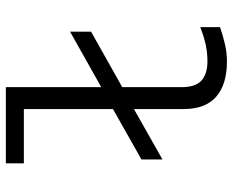

<svg xmlns="http://www.w3.org/2000/svg" viewBox="-88 -678 777 640"><g transform="rotate(-90 300.0 -358.5)"><path d="M415 10Q338 10 297 -26Q256 -62 256 -134V-300L88 -205V-275L256 -370V-667H75V-727H329V-409L514 -513V-443L329 -339V-141Q329 -95 351 -75Q373 -55 416 -55Q442 -55 469 -60.5Q496 -66 529 -79V-13Q500 -3 471.5 3.5Q443 10 415 10Z"/></g></svg>

Font: Red Hat Mono
Style: Regular
Weight: 300
Monospace: yes
Designer: Pentagram, MCKL
Foundry: Pentagram, MCKL
Version: Version 1.023